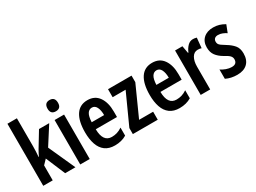

<svg xmlns="http://www.w3.org/2000/svg" viewBox="-44 -1393 2716 2036"><g transform="rotate(-30 1314.5 -375.0)"><path d="M175 -415Q175 -352 169 -290H173Q191 -328 210 -361L321 -544H446L306 -325L453 0H327L227 -237L175 -183V0H59V-760H175Z M571 -755Q635 -755 635 -685Q635 -617 571 -617Q507 -617 507 -685Q507 -755 571 -755ZM628 -544V0H512V-544Z M917 -553Q1007 -553 1054 -486Q1101 -419 1101 -309V-241H841Q843 -85 950 -85Q983 -85 1013.5 -94Q1044 -103 1077 -125V-27Q1016 10 934 10Q861 10 815 -24.5Q769 -59 747.5 -122Q726 -185 726 -269Q726 -406 774.5 -479.5Q823 -553 917 -553ZM919 -461Q884 -461 864 -429Q844 -397 841 -327H993Q993 -387 974.5 -424Q956 -461 919 -461Z M1461 0H1156V-74L1325 -446H1166V-544H1454V-464L1289 -98H1461Z M1709 -553Q1799 -553 1846 -486Q1893 -419 1893 -309V-241H1633Q1635 -85 1742 -85Q1775 -85 1805.5 -94Q1836 -103 1869 -125V-27Q1808 10 1726 10Q1653 10 1607 -24.5Q1561 -59 1539.5 -122Q1518 -185 1518 -269Q1518 -406 1566.5 -479.5Q1615 -553 1709 -553ZM1711 -461Q1676 -461 1656 -429Q1636 -397 1633 -327H1785Q1785 -387 1766.5 -424Q1748 -461 1711 -461Z M2210 -554Q2220 -554 2231 -552.5Q2242 -551 2255 -547L2243 -424Q2225 -431 2198 -431Q2153 -431 2128 -389Q2103 -347 2103 -279V0H1987V-544H2077L2093 -454H2099Q2115 -495 2143.5 -524.5Q2172 -554 2210 -554Z M2601 -155Q2601 -75 2556.5 -32.5Q2512 10 2432 10Q2355 10 2294 -20V-134Q2320 -116 2354 -103.5Q2388 -91 2423 -91Q2486 -91 2486 -150Q2486 -173 2469.5 -191.5Q2453 -210 2402 -237Q2352 -266 2323 -304.5Q2294 -343 2294 -403Q2294 -473 2338 -513.5Q2382 -554 2457 -554Q2496 -554 2529.5 -544Q2563 -534 2597 -514L2562 -424Q2539 -439 2514 -449Q2489 -459 2462 -459Q2435 -459 2420.5 -445.5Q2406 -432 2406 -408Q2406 -392 2412.5 -380Q2419 -368 2437 -355Q2455 -342 2488 -322Q2538 -292 2569.5 -255Q2601 -218 2601 -155Z"/></g></svg>

Font: Noto Sans Bengali ExtraCondensed SemiBold
Style: Regular
Weight: 600
Width: 2
Designer: Joana Ranito - Universal Thirst; Jelle Bosma - Monotype Design Team
Foundry: Universal Thirst ehf.
Version: Version 3.000; ttfautohint (v1.8.4.7-5d5b)